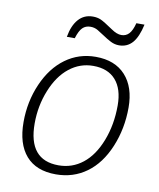

<svg xmlns="http://www.w3.org/2000/svg" viewBox="-82 -786 714 862"><g transform="rotate(10 274.5 -355.5)"><path d="M409.7 -609.9Q390.1 -609.9 371.8 -619.1Q353.5 -628.4 335 -641.1Q318.4 -652.3 303.5 -661.1Q288.6 -669.9 270 -669.9Q248 -669.9 233.9 -656Q219.7 -642.1 209 -606.9H172.9Q182.1 -659.7 207.5 -688.2Q232.9 -716.8 272.9 -716.8Q293 -716.8 308.8 -710Q324.7 -703.1 366.2 -674.8Q391.6 -657.2 412.1 -657.2Q433.1 -657.2 447 -672.1Q460.9 -687 469.7 -721.2H506.8Q494.1 -663.6 470.5 -636.7Q446.8 -609.9 409.7 -609.9ZM316.9 -541Q404.8 -541 452.9 -488Q501 -435.1 501 -341.8Q501 -245.6 466.1 -161.9Q431.2 -78.1 370.6 -34.2Q310.1 9.8 231 9.8Q141.1 9.8 94.5 -43.7Q47.9 -97.2 47.9 -196.8Q47.9 -290 83.5 -371.6Q119.1 -453.1 179.7 -497.1Q240.2 -541 316.9 -541ZM313 -499Q252.4 -499 204.1 -460.7Q155.8 -422.4 127 -350.8Q98.1 -279.3 98.1 -199.2Q98.1 -32.2 235.8 -32.2Q297.9 -32.2 345.9 -70.1Q394 -107.9 422.6 -181.4Q451.2 -254.9 451.2 -342.8Q451.2 -418 415.5 -458.5Q379.9 -499 313 -499Z"/></g></svg>

Font: TypoPRO Open Sans
Style: Italic
Weight: 300
Italic angle: -12°
Foundry: Ascender Corporation
Version: Version 1.10